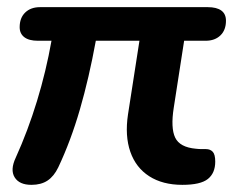

<svg xmlns="http://www.w3.org/2000/svg" viewBox="-20 -509 659 537"><path d="M68 8Q34 8 21 -13Q8 -34 24 -68Q58 -143 83.5 -226.5Q109 -310 124 -395H86Q61 -395 48 -405Q35 -415 35 -433Q35 -459 50.5 -474Q66 -489 92 -489H561Q586 -489 599 -479.5Q612 -470 612 -451Q612 -425 596.5 -410Q581 -395 555 -395H495L466 -208Q457 -151 470 -124Q483 -97 528 -93Q537 -92 544 -92Q551 -92 556 -92Q568 -92 575 -84.5Q582 -77 582 -57Q582 -25 561.5 -8.5Q541 8 490 8Q435 8 397.5 -16Q360 -40 344.5 -84.5Q329 -129 338 -189L370 -395H248Q229 -291 203.5 -203Q178 -115 143 -41Q131 -16 113 -4Q95 8 68 8Z"/></svg>

Font: Nunito Variable Extra Light
Style: Italic
Weight: 200
Italic angle: -9°
Designer: Vernon Adams
Foundry: Vernon Adams
Version: Version 3.602